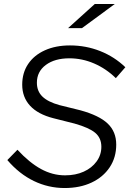

<svg xmlns="http://www.w3.org/2000/svg" viewBox="-20 -938 652 968"><path d="M306 10Q224 10 150.5 -25.5Q77 -61 17 -131L68 -183Q128 -118 186.5 -86Q245 -54 308 -54Q361 -54 402 -72.5Q443 -91 467 -124Q491 -157 491 -198Q491 -242 460.5 -268Q430 -294 356 -315L249 -342Q171 -362 131.5 -405Q92 -448 92 -511Q92 -571 122 -615.5Q152 -660 206.5 -684.5Q261 -709 333 -709Q413 -709 485 -680.5Q557 -652 612 -599L564 -544Q515 -592 454.5 -618Q394 -644 330 -644Q256 -644 211 -610.5Q166 -577 166 -521Q166 -478 194 -451Q222 -424 280 -408L385 -382Q480 -356 523 -315Q566 -274 566 -209Q566 -144 533 -94.5Q500 -45 441.5 -17.5Q383 10 306 10ZM323 -796 458 -918H559L393 -796Z"/></svg>

Font: Red Hat Text
Style: Italic
Weight: 400
Italic angle: -12°
Designer: Pentagram, MCKL
Foundry: Pentagram, MCKL
Version: Version 1.023